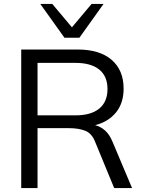

<svg xmlns="http://www.w3.org/2000/svg" viewBox="-20 -957 732 977"><path d="M88 0ZM88 0V-705H376Q487 -705 548 -652.5Q609 -600 609 -506Q609 -432 570 -384.5Q531 -337 464 -320Q492 -313 514.5 -293Q537 -273 552 -237L652 0H561L465 -233Q448 -278 414 -291.5Q380 -305 329 -305H171V0ZM171 -370H364Q443 -370 485 -404.5Q527 -439 527 -504Q527 -569 485 -603Q443 -637 364 -637H171ZM308 -765 185 -937H246L346 -818L446 -937H507L384 -765Z"/></svg>

Font: Winston
Style: Regular
Weight: 400
Designer: Original fonts by Vernon Adams / Changes by Cristiano Sobral
Foundry: Original fonts by Vernon Adams / Changes by Cristiano Sobral
Version: Version 2.503;July 17, 2020;FontCreator 13.0.0.2655 64-bit